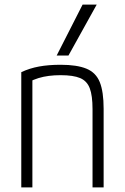

<svg xmlns="http://www.w3.org/2000/svg" viewBox="-20 -810 540 830"><path d="M72 -498Q108 -515 149 -522.5Q190 -530 242 -530Q313 -530 354 -513Q395 -496 411.5 -454.5Q428 -413 428 -340V0H380V-338Q380 -397 368 -428.5Q356 -460 326.5 -472.5Q297 -485 242 -485Q215 -485 191.5 -482Q168 -479 146.5 -472.5Q125 -466 102 -454L120 -486V0H72ZM276 -570H225L337 -790H398Z"/></svg>

Font: M PLUS 1 Code Light
Style: Regular
Weight: 300
Designer: Coji Morishita
Foundry: UNDERFOREST DESIGN
Version: Version 1.002